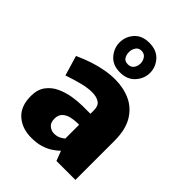

<svg xmlns="http://www.w3.org/2000/svg" viewBox="-233 -919 1038 1038"><g transform="rotate(45 286.5 -399.5)"><path d="M198.2 7.8Q127.4 7.8 82 -32.2Q36.6 -72.3 36.6 -150.4Q36.6 -200.2 60.1 -231.7Q83.5 -263.2 120.1 -280Q156.7 -296.9 197.5 -303.5Q238.3 -310.1 272.9 -310.1H332.5V-338.4Q332.5 -372.1 311.3 -385.7Q290 -399.4 256.8 -399.4Q222.7 -399.4 179.7 -388.2Q136.7 -377 90.3 -361.3L56.2 -476.1Q97.7 -495.1 138.7 -508.8Q179.7 -522.5 219.5 -529.5Q259.3 -536.6 295.9 -536.6Q360.4 -536.6 412.8 -512.5Q465.3 -488.3 496.6 -435.8Q527.8 -383.3 527.8 -298.8V0H382.8L361.3 -56.2Q344.7 -40 322.3 -25.4Q299.8 -10.7 269.5 -1.5Q239.3 7.8 198.2 7.8ZM268.6 -95.2Q291 -95.2 307.4 -103.8Q323.7 -112.3 331.1 -119.6V-225.1H320.3Q297.4 -225.1 272.5 -219.7Q247.6 -214.4 230.5 -199Q213.4 -183.6 213.4 -153.8Q213.4 -123.5 230.7 -109.4Q248 -95.2 268.6 -95.2ZM286.6 -581.1Q231.4 -581.1 201.2 -616Q170.9 -650.9 170.9 -694.8Q170.9 -739.3 200.9 -773.2Q231 -807.1 286.6 -807.1Q343.3 -807.1 373.8 -772.7Q404.3 -738.3 404.3 -694.8Q404.3 -650.9 373.3 -616Q342.3 -581.1 286.6 -581.1ZM286.6 -642.1Q309.6 -642.1 320.8 -658Q332 -673.8 332 -694.3Q332 -713.4 320.8 -730Q309.6 -746.6 286.6 -746.6Q265.1 -746.6 254.4 -730Q243.7 -713.4 243.7 -694.3Q243.7 -673.3 253.2 -657.7Q262.7 -642.1 286.6 -642.1Z"/></g></svg>

Font: Comme Black
Style: Regular
Weight: 900
Version: Version 1.000;gftools[0.9.27]